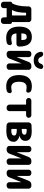

<svg xmlns="http://www.w3.org/2000/svg" viewBox="1535 -2345 930 4040"><g transform="rotate(90 2000.0 -325.0)"><path d="M305.7 -120.1V-400.4Q305.7 -409.2 297.9 -409.2H256.8Q248 -409.2 248 -401.4Q247.1 -218.8 193.4 -118.2Q192.4 -116.2 193.8 -113.8Q195.3 -111.3 198.2 -111.3H297.9Q305.7 -111.3 305.7 -120.1ZM449.2 -111.3Q462.9 -111.3 473.1 -101.1Q483.4 -90.8 483.4 -77.1V63.5Q483.4 86.9 466.3 103.5Q449.2 120.1 425.8 120.1H402.3Q378.9 120.1 361.8 103Q344.7 85.9 344.7 63.5V7.8Q344.7 0 336.9 0H160.2Q151.4 0 151.4 7.8V63.5Q151.4 86.9 134.3 103.5Q117.2 120.1 93.8 120.1H74.2Q50.8 120.1 33.7 103Q16.6 85.9 16.6 63.5V-85.9Q16.6 -95.7 24.4 -103.5Q32.2 -111.3 42 -111.3Q45.9 -111.3 47.9 -114.3Q78.1 -160.2 96.2 -243.7Q114.3 -327.1 114.3 -430.7V-462.9Q114.3 -486.3 131.3 -502.9Q148.4 -519.5 170.9 -519.5H386.7Q410.2 -519.5 427.2 -502.9Q444.3 -486.3 444.3 -462.9V-116.2Q444.3 -111.3 449.2 -111.3Z M814.5 -309.6Q823.2 -309.6 823.2 -318.4Q822.3 -377 807.1 -399.9Q792 -422.9 759.8 -422.9Q720.7 -422.9 703.1 -401.4Q685.5 -379.9 681.6 -318.4Q681.6 -310.5 690.4 -309.6ZM759.8 -530.3Q959 -530.3 960 -261.7Q960 -237.3 942.4 -221.7Q924.8 -206.1 901.4 -206.1H691.4Q682.6 -206.1 683.6 -198.2Q690.4 -141.6 716.8 -119.1Q743.2 -96.7 794.9 -96.7Q833 -96.7 877.9 -109.4Q897.5 -114.3 913.6 -102.1Q929.7 -89.8 929.7 -70.3Q929.7 -44.9 915 -25.4Q900.4 -5.9 876 -1Q826.2 9.8 775.4 9.8Q663.1 9.8 601.6 -58.1Q540 -126 540 -259.8Q540 -530.3 759.8 -530.3Z M1430.7 -716.8Q1406.2 -569.3 1249.5 -569.8Q1092.8 -570.3 1069.3 -716.8Q1065.4 -738.3 1080.6 -753.9Q1095.7 -769.5 1117.7 -769.5Q1139.6 -769.5 1156.2 -754.9Q1172.9 -740.2 1179.7 -717.8Q1197.3 -665 1249.5 -665Q1301.8 -665 1320.3 -717.8Q1327.1 -740.2 1343.8 -754.9Q1360.4 -769.5 1382.3 -769.5Q1404.3 -769.5 1419.4 -753.9Q1434.6 -738.3 1430.7 -716.8ZM1391.6 -519.5Q1415 -519.5 1432.1 -502.9Q1449.2 -486.3 1449.2 -462.9V-56.6Q1449.2 -33.2 1432.1 -16.6Q1415 0 1391.6 0H1370.1Q1346.7 0 1330.1 -17.1Q1313.5 -34.2 1313.5 -56.6V-304.7Q1313.5 -305.7 1312 -305.7Q1310.5 -305.7 1310.5 -304.7L1210.9 -52.7Q1201.2 -28.3 1180.2 -14.2Q1159.2 0 1132.8 0H1108.4Q1085 0 1067.9 -17.1Q1050.8 -34.2 1050.8 -56.6V-462.9Q1050.8 -486.3 1067.9 -502.9Q1085 -519.5 1108.4 -519.5H1126Q1149.4 -519.5 1166 -502.9Q1182.6 -486.3 1182.6 -462.9V-214.8Q1182.6 -213.9 1183.6 -213.9Q1184.6 -213.9 1184.6 -214.8L1285.2 -466.8Q1294.9 -491.2 1315.9 -505.4Q1336.9 -519.5 1363.3 -519.5Z M1887.7 -106.4Q1906.2 -111.3 1923.3 -100.1Q1940.4 -88.9 1940.4 -70.3Q1940.4 -44.9 1925.8 -24.9Q1911.1 -4.9 1886.7 0Q1835 9.8 1799.8 9.8Q1683.6 9.8 1621.6 -57.6Q1559.6 -125 1559.6 -259.8Q1559.6 -394.5 1619.6 -462.4Q1679.7 -530.3 1794.9 -530.3Q1830.1 -530.3 1877.9 -519.5Q1902.3 -514.6 1916 -494.6Q1929.7 -474.6 1929.7 -450.2Q1929.7 -430.7 1913.6 -419.4Q1897.5 -408.2 1877 -413.1Q1847.7 -419.9 1815.4 -419.9Q1700.2 -419.9 1700.2 -259.8Q1700.2 -96.7 1820.3 -96.7Q1853.5 -97.7 1887.7 -106.4Z M2403.3 -519.5Q2426.8 -519.5 2442.9 -503.4Q2459 -487.3 2459 -464.4Q2459 -441.4 2442.4 -425.3Q2425.8 -409.2 2403.3 -409.2H2326.2Q2318.4 -409.2 2318.4 -400.4V-56.6Q2318.4 -33.2 2301.3 -16.6Q2284.2 0 2260.7 0H2239.3Q2215.8 0 2198.7 -17.1Q2181.6 -34.2 2181.6 -56.6V-400.4Q2181.6 -409.2 2173.8 -409.2H2096.7Q2073.2 -409.2 2057.1 -425.3Q2041 -441.4 2041 -464.4Q2041 -487.3 2057.6 -503.4Q2074.2 -519.5 2096.7 -519.5Z M2736.3 -97.7Q2832 -97.7 2832 -160.2Q2832 -212.9 2720.7 -212.9H2701.2Q2692.4 -212.9 2692.4 -205.1V-110.4Q2692.4 -102.5 2700.2 -99.6Q2722.7 -97.7 2736.3 -97.7ZM2692.4 -410.2V-325.2Q2692.4 -317.4 2701.2 -317.4H2707Q2763.7 -317.4 2789.1 -332Q2814.5 -346.7 2814.5 -377.9Q2814.5 -421.9 2720.7 -421.9Q2711.9 -421.9 2700.2 -419.9Q2692.4 -418 2692.4 -410.2ZM2834 -269.5Q2887.7 -261.7 2925.8 -227.5Q2963.9 -193.4 2963.9 -150.4Q2963.9 6.8 2731.4 6.8Q2679.7 6.8 2614.3 2Q2589.8 0 2572.8 -18.1Q2555.7 -36.1 2555.7 -59.6V-460Q2555.7 -484.4 2571.8 -502.9Q2587.9 -521.5 2612.3 -522.5Q2682.6 -527.3 2741.2 -527.3Q2944.3 -527.3 2944.3 -394.5Q2944.3 -343.8 2914.1 -312Q2883.8 -280.3 2834 -271.5Q2833 -271.5 2833 -269.5Z M3391.6 -519.5Q3415 -519.5 3432.1 -502.9Q3449.2 -486.3 3449.2 -462.9V-56.6Q3449.2 -33.2 3432.1 -16.6Q3415 0 3391.6 0H3370.1Q3346.7 0 3330.1 -17.1Q3313.5 -34.2 3313.5 -56.6V-304.7Q3313.5 -305.7 3312 -305.7Q3310.5 -305.7 3310.5 -304.7L3210.9 -52.7Q3201.2 -28.3 3180.2 -14.2Q3159.2 0 3132.8 0H3108.4Q3085 0 3067.9 -17.1Q3050.8 -34.2 3050.8 -56.6V-462.9Q3050.8 -486.3 3067.9 -502.9Q3085 -519.5 3108.4 -519.5H3126Q3149.4 -519.5 3166 -502.9Q3182.6 -486.3 3182.6 -462.9V-214.8Q3182.6 -213.9 3183.6 -213.9Q3184.6 -213.9 3184.6 -214.8L3285.2 -466.8Q3294.9 -491.2 3315.9 -505.4Q3336.9 -519.5 3363.3 -519.5Z M3891.6 -519.5Q3915 -519.5 3932.1 -502.9Q3949.2 -486.3 3949.2 -462.9V-56.6Q3949.2 -33.2 3932.1 -16.6Q3915 0 3891.6 0H3870.1Q3846.7 0 3830.1 -17.1Q3813.5 -34.2 3813.5 -56.6V-304.7Q3813.5 -305.7 3812 -305.7Q3810.5 -305.7 3810.5 -304.7L3710.9 -52.7Q3701.2 -28.3 3680.2 -14.2Q3659.2 0 3632.8 0H3608.4Q3585 0 3567.9 -17.1Q3550.8 -34.2 3550.8 -56.6V-462.9Q3550.8 -486.3 3567.9 -502.9Q3585 -519.5 3608.4 -519.5H3626Q3649.4 -519.5 3666 -502.9Q3682.6 -486.3 3682.6 -462.9V-214.8Q3682.6 -213.9 3683.6 -213.9Q3684.6 -213.9 3684.6 -214.8L3785.2 -466.8Q3794.9 -491.2 3815.9 -505.4Q3836.9 -519.5 3863.3 -519.5Z"/></g></svg>

Font: Rounded Mgen+ 1m bold
Style: Bold
Weight: 700
Designer: [Source Han Sans]
Ryoko NISHIZUKA  (kana & ideographs); Paul D. Hunt (Latin, Greek & Cyrillic); Wenlong ZHANG  (bopomofo
Version: Version 1.059.20150602